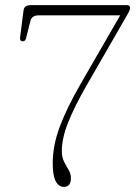

<svg xmlns="http://www.w3.org/2000/svg" viewBox="-20 -720 538 750"><path d="M257 -24Q257 10 229.5 10Q209.5 10 197.8 -11.8Q186 -33.5 186 -82Q186 -152 213.5 -225.2Q241 -298.5 294.5 -391.5L449.5 -660H130Q104 -660 98.5 -637L81.5 -569.5Q78.5 -558.5 68 -558.5Q56.5 -559.5 58.5 -574.5L72 -679.5Q74.5 -700 101 -700H475Q488 -700 488 -689.5Q488 -685.5 486.2 -680.2Q484.5 -675 477 -662L317.5 -385Q271.5 -305 246.5 -242.5Q221.5 -180 221.5 -130Q221.5 -105.5 230.5 -88Q239.5 -70.5 248.2 -56Q257 -41.5 257 -24Z"/></svg>

Font: Fraunces 9pt S000 Thin
Style: Regular
Weight: 100
Version: Version 1.000; ttfautohint (v1.8.3)